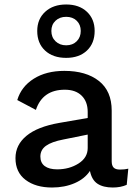

<svg xmlns="http://www.w3.org/2000/svg" viewBox="-20 -826 610 856"><path d="M552 -74 545 -2Q518 10 483 10Q440 10 414.5 -7Q389 -24 381 -64Q358 -29 313 -9.5Q268 10 212 10Q139 10 94 -24Q49 -58 49 -121Q49 -180 98 -220.5Q147 -261 244 -278L371 -300V-327Q371 -373 344 -399.5Q317 -426 269 -426Q170 -426 140 -336L57 -380Q75 -440 130.5 -475Q186 -510 267 -510Q364 -510 421 -465Q478 -420 478 -333V-107Q478 -88 486.5 -79Q495 -70 515 -70Q537 -70 552 -74ZM371 -166V-226L262 -204Q210 -194 185 -176Q160 -158 160 -128Q160 -100 179.5 -85.5Q199 -71 235 -71Q289 -71 330 -97Q371 -123 371 -166ZM402 -688Q402 -633 367.5 -600.5Q333 -568 275 -568Q216 -568 181 -600.5Q146 -633 146 -688Q146 -741 181.5 -773.5Q217 -806 275 -806Q333 -806 367.5 -773.5Q402 -741 402 -688ZM209 -688Q209 -660 227.5 -642Q246 -624 275 -624Q304 -624 322 -642Q340 -660 340 -688Q340 -716 322 -733.5Q304 -751 275 -751Q246 -751 227.5 -733.5Q209 -716 209 -688Z"/></svg>

Font: Work Sans Medium
Style: Regular
Weight: 500
Designer: Wei Huang
Foundry: Wei Huang
Version: Version 1.500